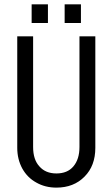

<svg xmlns="http://www.w3.org/2000/svg" viewBox="-20 -858 519 886"><path d="M59.6 -175.8V-690.4H132.8V-179.7Q132.8 -121.1 162.1 -89.8Q190.4 -57.6 240.2 -57.6Q291 -57.6 318.4 -89.8Q346.7 -123 346.7 -179.7V-690.4H419.9V-175.8Q419.9 -92.8 370.1 -43Q320.3 7.8 240.2 7.8Q188.5 7.8 147.5 -15.6Q106.4 -38.1 83 -80.1Q59.6 -123 59.6 -175.8ZM126 -837.9H201.2V-752H126ZM278.3 -837.9H353.5V-752H278.3Z"/></svg>

Font: Dinish Condensed
Style: Regular
Weight: 400
Width: 3
Designer: Bert Driehuis
Foundry: Playbeing
Version: Version 3.006; git-39231f3c-release